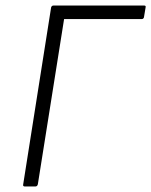

<svg xmlns="http://www.w3.org/2000/svg" viewBox="-20 -675 547 695"><path d="M70 0Q62 0 64 -8L165 -648Q167 -655 174 -655H501Q505 -655 506.5 -653.5Q508 -652 507 -648L501 -612Q499 -606 493 -606H212L117 -8Q115 0 108 0Z"/></svg>

Font: Sofia Sans Light
Style: Italic
Weight: 300
Italic angle: -9°
Version: Version 4.100-B